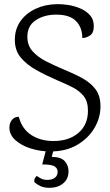

<svg xmlns="http://www.w3.org/2000/svg" viewBox="-20 -710 526 919"><path d="M251 -690Q274 -691 304.5 -686.5Q335 -682 363.5 -670Q392 -658 410.5 -637.5Q429 -617 429 -585Q429 -552 410.5 -540Q392 -528 374 -528Q374 -578 344 -609Q314 -640 249 -640Q192 -640 151.5 -613.5Q111 -587 111 -534Q111 -492 136.5 -464Q162 -436 200.5 -416.5Q239 -397 277 -381Q331 -359 372.5 -336.5Q414 -314 437.5 -282.5Q461 -251 461 -201Q461 -146 431.5 -96.5Q402 -47 348.5 -16Q295 15 221 15Q173 15 128 1Q83 -13 54 -39Q25 -65 25 -99Q25 -121 37 -136Q49 -151 70 -151Q85 -93 129.5 -64Q174 -35 236 -35Q310 -35 355.5 -74Q401 -113 401 -180Q401 -224 381 -249.5Q361 -275 327.5 -292Q294 -309 251 -327Q198 -350 152.5 -375.5Q107 -401 79 -435Q51 -469 51 -519Q51 -570 77.5 -608Q104 -646 149.5 -667.5Q195 -689 251 -690ZM242 -18 228 41Q271 41 289.5 61Q308 81 308 110Q308 147 282 168Q256 189 217 189Q191 189 173 180.5Q155 172 144 161Q143 150 147.5 142.5Q152 135 156 132Q167 140 178.5 145.5Q190 151 207 151Q230 151 243 140.5Q256 130 256 112Q256 97 242 87Q228 77 182 77L207 -18Z"/></svg>

Font: Karma Variable Light
Style: Regular
Weight: 300
Designer: Joana Correia
Foundry: Indian Type Foundry
Version: Version 3.000